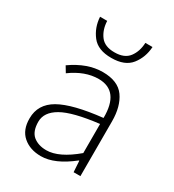

<svg xmlns="http://www.w3.org/2000/svg" viewBox="-177 -819 845 932"><g transform="rotate(30 245.5 -353.0)"><path d="M254.9 -571.8Q179.7 -571.3 145.5 -615.2Q111.3 -659.2 107.9 -717.8H147.9Q149.9 -668.9 174.8 -635.7Q199.7 -602.5 254.9 -603Q310.1 -603 335 -636.2Q359.9 -669.4 361.8 -717.8H401.9Q398.4 -658.7 364.3 -615.2Q330.1 -571.8 254.9 -571.8ZM205.1 -25.9Q275.9 -25.9 368.2 -104V-267.1Q224.1 -250 163.6 -215.3Q103 -180.7 103 -127Q103 -73.2 131.3 -49.3Q160.2 -25.9 205.1 -25.9ZM196.8 12.2Q135.7 12.2 96.7 -21.5Q57.6 -55.2 58.1 -120.1Q58.1 -199.2 131.3 -241.2Q205.1 -283.2 368.2 -300.8Q370.1 -452.6 253.9 -453.1Q177.7 -453.1 101.1 -397L81.1 -430.2Q168.9 -492.2 254.4 -492.2Q339.8 -492.2 376 -441.4Q412.1 -390.6 412.1 -307.1V0H374L370.1 -62H367.2Q273.9 12.2 196.8 12.2Z"/></g></svg>

Font: SourceSansPro-Light
Style: Regular
Weight: 300
Designer: Paul D. Hunt
Foundry: Adobe Systems Incorporated
Version: Version 2.020;PS 2.0;hotconv 1.0.86;makeotf.lib2.5.63406